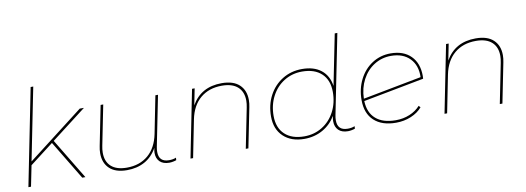

<svg xmlns="http://www.w3.org/2000/svg" viewBox="-59 -1095 3976 1450"><g transform="rotate(-10 1929.5 -369.5)"><path d="M312 -311 500 0H476L296 -298L115 -159L83 0H63L211 -742H231L120 -187L548 -517H580Z M1199 -26 1198 -7Q1188 -3 1172.5 0Q1157 3 1144 3Q1097 3 1071.5 -21.5Q1046 -46 1046 -89Q1046 -104 1051 -127Q1014 -61 955 -29Q896 3 820 3Q732 3 686.5 -40Q641 -83 641 -157Q641 -184 647 -212L708 -517H728L667 -212Q661 -184 661 -158Q661 -90 702 -53Q743 -16 822 -16Q920 -16 985 -71Q1050 -126 1071 -230L1128 -517H1148L1071 -132Q1067 -113 1067 -93Q1067 -16 1145 -16Q1177 -16 1199 -26Z M1817 -360Q1817 -334 1811 -305L1750 0H1730L1791 -305Q1797 -334 1797 -358Q1797 -426 1755.5 -463.5Q1714 -501 1634 -501Q1535 -501 1469.5 -446Q1404 -391 1383 -287L1326 0H1306L1409 -517H1429L1404 -391Q1477 -520 1636 -520Q1725 -520 1771 -477Q1817 -434 1817 -360Z M2569 -26 2568 -7Q2558 -3 2542.5 0Q2527 3 2514 3Q2467 3 2441.5 -22Q2416 -47 2416 -90Q2416 -109 2420 -126L2421 -131Q2384 -68 2321 -32.5Q2258 3 2180 3Q2079 3 2019.5 -53.5Q1960 -110 1960 -207Q1960 -296 1997.5 -367Q2035 -438 2101.5 -479Q2168 -520 2252 -520Q2343 -520 2398 -476.5Q2453 -433 2465 -353L2543 -742H2563L2441 -132Q2437 -113 2437 -93Q2437 -16 2515 -16Q2547 -16 2569 -26ZM2452 -309Q2452 -400 2398.5 -450.5Q2345 -501 2249 -501Q2173 -501 2111.5 -463Q2050 -425 2015 -358Q1980 -291 1980 -208Q1980 -117 2033.5 -66.5Q2087 -16 2183 -16Q2259 -16 2320.5 -54Q2382 -92 2417 -159Q2452 -226 2452 -309Z M3142 -310 3141 -289 2674 -200Q2677 -111 2731 -63.5Q2785 -16 2884 -16Q2942 -16 2991 -36.5Q3040 -57 3072 -93L3084 -80Q3052 -42 2998.5 -19.5Q2945 3 2883 3Q2775 3 2715 -52.5Q2655 -108 2655 -210Q2655 -297 2691 -368Q2727 -439 2790 -479.5Q2853 -520 2931 -520Q3030 -520 3086 -464Q3142 -408 3142 -310ZM2674 -218 3124 -304Q3127 -394 3075 -447.5Q3023 -501 2931 -501Q2860 -501 2802 -464.5Q2744 -428 2710 -363.5Q2676 -299 2674 -218Z M3765 -360Q3765 -334 3759 -305L3698 0H3678L3739 -305Q3745 -334 3745 -358Q3745 -426 3703.5 -463.5Q3662 -501 3582 -501Q3483 -501 3417.5 -446Q3352 -391 3331 -287L3274 0H3254L3357 -517H3377L3352 -391Q3425 -520 3584 -520Q3673 -520 3719 -477Q3765 -434 3765 -360Z"/></g></svg>

Font: Montserrat Alternates Thin
Style: Italic
Weight: 250
Italic angle: -11.3°
Designer: Julieta Ulanovsky
Foundry: Julieta Ulanovsky
Version: Version 7.200